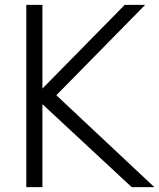

<svg xmlns="http://www.w3.org/2000/svg" viewBox="-20 -770 655 790"><path d="M88.2 0V-750H154.5V-405.5L493.2 -750H577.3L211.8 -378.2L615 0H521.8L154.5 -341.4V0Z"/></svg>

Font: Spartan
Style: Regular
Weight: 400
Designer: Matt Bailey, Mirko Velimirovic
Foundry: Matt Bailey
Version: Version 1.005